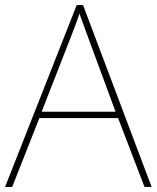

<svg xmlns="http://www.w3.org/2000/svg" viewBox="-20 -736 617 756"><path d="M549 0H577L307 -716H282L0 0H28L135 -271H445ZM325 -594 435 -296H144L260 -593C270 -620 283 -652 293 -682C306 -645 317 -617 325 -594Z"/></svg>

Font: Noto Kufi Arabic Thin
Style: Regular
Weight: 100
Designer: Monotype Design Team, David Williams, Khaled Hosny
Foundry: Google LLC
Version: Version 2.109